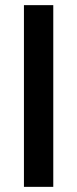

<svg xmlns="http://www.w3.org/2000/svg" viewBox="-20 -726 299 746"><path d="M73 0H187V-706H73Z"/></svg>

Font: TitilliumText22L
Style: 800 wt
Weight: 800
Designer: Campivisivi
Foundry: Campivisivi
Version: 1.000